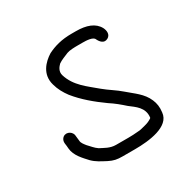

<svg xmlns="http://www.w3.org/2000/svg" viewBox="-120 -599 717 724"><g transform="rotate(-30 239.0 -236.5)"><path d="M269 -38H215C189 -38 169.7 -51.2 152 -60C138 -69.3 129.6 -81.4 118 -93C112.5 -100 103 -111.2 103 -120C102 -129.6 101.1 -138 100 -147C96.3 -167.4 68.4 -177.5 55 -158.5C45.9 -145.7 53 -132.2 53 -116C55.5 -83.7 81.7 -58.1 100 -38C116.6 -21.4 134.1 -13.1 157 -1C177.5 9.3 191.4 12 215 12H269C331.4 12 421.9 1.7 427 -57C430 -79.2 427 -96.6 420 -113C404.2 -150.9 371.6 -170.6 343 -196C320.9 -215.7 293.4 -231.2 270 -251C231.6 -283.9 187.3 -312.7 171 -367C165.4 -386.5 177.4 -400.4 186 -409C198.8 -418.1 214.6 -423.2 230 -430C241.3 -434.5 263 -435 279 -435H298C315.5 -435 344.4 -433.8 349 -420C355.2 -407.5 367.9 -390.4 387 -401C402.7 -409.7 401.5 -428 394 -443C377.9 -472.9 344 -485 298 -485H279C235.4 -485 203 -475.5 174 -461C142.8 -441.5 107.8 -405.8 123 -354C129.3 -330.4 141.1 -309.6 155 -291C185.9 -252.4 226.4 -219 267 -190C290 -175.2 307.8 -160.1 327 -143C350.5 -124.7 383.2 -105 378 -63C378 -62.3 377.3 -61.3 376 -60C365.8 -53.6 358.2 -50.1 346 -47C334 -44.6 324.2 -40 310 -40C297.3 -38.7 282.7 -38 269 -38Z"/></g></svg>

Font: HoneyBee
Style: Book
Weight: 300
Foundry: Cannot Into Space Fonts
Version: Version 0.89